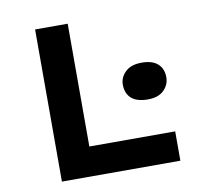

<svg xmlns="http://www.w3.org/2000/svg" viewBox="-78 -785 929 870"><g transform="rotate(-10 386.5 -350.0)"><path d="M138 0V-700H288V-135H683V0ZM587 -299Q536 -299 511 -321.5Q486 -344 486 -384Q486 -418 512 -443Q538 -468 587 -468Q636 -468 661 -445.5Q686 -423 686 -384Q686 -349 660.5 -324Q635 -299 587 -299Z"/></g></svg>

Font: Lexend Giga SemiBold
Style: Regular
Weight: 600
Designer: Bonnie Shaver-Troup, Thomas Jockin
Foundry: Lexend
Version: Version 1.007